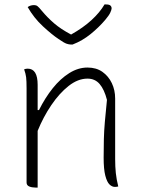

<svg xmlns="http://www.w3.org/2000/svg" viewBox="-20 -842 640 867"><path d="M308 -641H299Q292 -641 281 -644.5Q270 -648 244 -666Q214 -686 173.5 -723.5Q133 -761 105 -810Q117 -819 134 -819Q143 -819 149.5 -814Q156 -809 169 -793Q194 -763 224 -737Q254 -711 301 -686Q356 -717 393.5 -751.5Q431 -786 452 -822H458Q473 -822 478.5 -817Q484 -812 484 -804Q484 -798 478 -785Q472 -772 455 -752Q426 -718 389 -688Q352 -658 308 -641ZM150 5H140Q124 5 112 0Q100 -5 100 -18V-442Q100 -477 98 -493Q96 -509 89 -529Q97 -532 105 -532Q150 -532 150 -459V-345H156Q184 -401 218.5 -444Q253 -487 293 -512Q333 -537 375 -537Q415 -537 442.5 -517.5Q470 -498 485 -466.5Q500 -435 500 -397V-124Q500 -89 503 -60.5Q506 -32 514 0Q510 1 506.5 1.5Q503 2 499 2Q486 2 474.5 -9Q463 -20 455.5 -49Q448 -78 448 -130Q448 -177 449 -214Q450 -251 453.5 -292Q457 -333 463 -391Q451 -438 430 -462.5Q409 -487 375 -487Q332 -487 290 -454Q248 -421 211.5 -367Q175 -313 150 -251Z"/></svg>

Font: Recursive Mn Csl St Lt
Style: Regular
Weight: 300
Monospace: yes
Version: Version 1.079;hotconv 1.0.112;makeotfexe 2.5.65598; ttfautoh